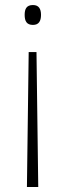

<svg xmlns="http://www.w3.org/2000/svg" viewBox="-20 -555 261 763"><path d="M143 -496C143 -520 134 -535 111 -535C85 -535 78 -519 78 -496C78 -471 86 -456 111 -456C134 -456 143 -471 143 -496ZM94 -348 87 188H132L125 -348Z"/></svg>

Font: Noto Sans Lao SemiCondensed ExtraLight
Style: Regular
Weight: 200
Width: 4
Designer: Monotype Design Team
Foundry: Monotype Imaging Inc.
Version: Version 2.003